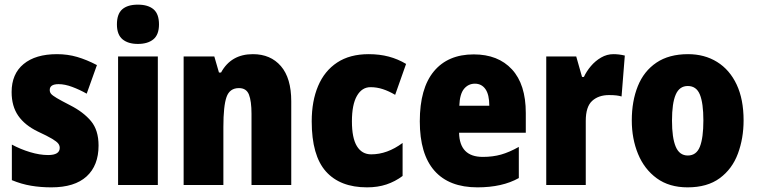

<svg xmlns="http://www.w3.org/2000/svg" viewBox="-20 -796 3255 826"><path d="M404 -170Q404 -84 352.5 -37Q301 10 201 10Q155 10 113.5 3Q72 -4 31 -21V-174Q68 -154 109.5 -141.5Q151 -129 187 -129Q237 -129 237 -160Q237 -170 230.5 -178.5Q224 -187 204 -199Q184 -211 143 -230Q87 -257 58.5 -298Q30 -339 30 -400Q30 -478 81.5 -520.5Q133 -563 225 -563Q271 -563 312 -551Q353 -539 397 -516L353 -393Q323 -410 291 -422Q259 -434 232 -434Q194 -434 194 -409Q194 -399 200 -392Q206 -385 224.5 -374Q243 -363 282 -343Q339 -314 371.5 -275Q404 -236 404 -170Z M573 -776Q617 -776 640.5 -756Q664 -736 664 -691Q664 -647 640 -627Q616 -607 573 -607Q531 -607 507 -627Q483 -647 483 -691Q483 -736 506 -756Q529 -776 573 -776ZM659 -553V0H488V-553Z M1068 -563Q1144 -563 1188.5 -511.5Q1233 -460 1233 -360V0H1062V-306Q1062 -361 1051 -389Q1040 -417 1008 -417Q968 -417 954.5 -378.5Q941 -340 941 -250V0H770V-553H902L922 -484H931Q974 -563 1068 -563Z M1559 10Q1443 10 1382 -58.5Q1321 -127 1321 -274Q1321 -361 1348.5 -426Q1376 -491 1430.5 -527Q1485 -563 1566 -563Q1613 -563 1652.5 -552.5Q1692 -542 1727 -521L1680 -388Q1653 -404 1627 -412.5Q1601 -421 1574 -421Q1537 -421 1515.5 -383.5Q1494 -346 1494 -274Q1494 -202 1515.5 -167Q1537 -132 1577 -132Q1646 -132 1712 -181V-39Q1680 -15 1642.5 -2.5Q1605 10 1559 10Z M2018 -562Q2123 -562 2182.5 -497.5Q2242 -433 2242 -310V-225H1955Q1957 -121 2057 -121Q2100 -121 2135.5 -131Q2171 -141 2212 -164V-30Q2141 10 2034 10Q1912 10 1849 -61.5Q1786 -133 1786 -274Q1786 -416 1846.5 -489Q1907 -562 2018 -562ZM2023 -436Q1995 -436 1976.5 -414Q1958 -392 1956 -341H2085Q2085 -389 2068.5 -412.5Q2052 -436 2023 -436Z M2619 -563Q2643 -563 2668 -557L2654 -381Q2644 -384 2631.5 -385.5Q2619 -387 2600 -387Q2555 -387 2527.5 -362Q2500 -337 2500 -276V0H2330V-553H2459L2484 -465H2492Q2503 -489 2522 -511.5Q2541 -534 2566 -548.5Q2591 -563 2619 -563Z M3179 -278Q3179 -201 3154.5 -135Q3130 -69 3076.5 -29.5Q3023 10 2938 10Q2859 10 2805.5 -29Q2752 -68 2725 -133.5Q2698 -199 2698 -278Q2698 -361 2724 -425.5Q2750 -490 2804 -526.5Q2858 -563 2940 -563Q3011 -563 3065 -529.5Q3119 -496 3149 -432.5Q3179 -369 3179 -278ZM2871 -277Q2871 -203 2887 -165Q2903 -127 2939 -127Q2976 -127 2991 -165Q3006 -203 3006 -278Q3006 -352 2991 -389Q2976 -426 2939 -426Q2903 -426 2887 -389Q2871 -352 2871 -277Z"/></svg>

Font: Noto Sans Myanmar Condensed Black
Style: Regular
Weight: 900
Width: 3
Designer: Monotype Design Team
Foundry: Monotype Imaging Inc.
Version: Version 2.107; ttfautohint (v1.8.4.7-5d5b)